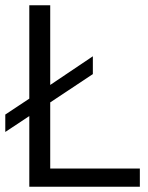

<svg xmlns="http://www.w3.org/2000/svg" viewBox="-20 -706 560 726"><path d="M90.8 0V-267.1L0 -207V-272.9L90.8 -333V-686H169.9V-384.8L331.1 -493.2V-425.8L169.9 -318.8V-68.8H508.8V0Z"/></svg>

Font: Archivo Light
Style: Regular
Weight: 300
Designer: Hector Gatti
Foundry: Omnibus-Type
Version: Version 2.001